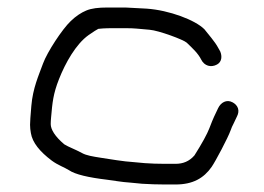

<svg xmlns="http://www.w3.org/2000/svg" viewBox="-20 -501 703 511"><path d="M265.2 -481C242.4 -481 223.8 -479 209.4 -472.9C196.4 -467.5 182.1 -458.3 168.3 -444.9C145.7 -423.6 105.5 -362.3 94.5 -331.9C83 -300.2 67.4 -266.8 63.4 -219.1C61.1 -192.7 60 -176.5 60 -168.9C60 -161.7 60.8 -153.9 62.2 -146.7C66.3 -121.4 86.2 -97.3 117.7 -73.6C134 -61.5 150 -56.4 163.3 -48.2C180.1 -36.6 215.9 -28.5 265.5 -22.6C285.5 -20.2 301.4 -16.6 327.5 -14.9L356.6 -12.1L357 -12C378.7 -10.7 399 -10 418.1 -10H447.3C492.9 -10 522.1 -26.5 543.2 -56.7C553.6 -71.6 587 -134.9 593.5 -153.4C596.1 -160.9 598.7 -166.6 600.8 -170.3L601 -170.7L611.1 -192C614.1 -198 615.8 -205.6 613.3 -213C610.8 -220.3 605.2 -225.3 599.1 -228.6C582.9 -237.5 567.5 -227.9 560.5 -213.1C551.3 -193.6 548.3 -188.7 537.4 -160.1C531.5 -144.6 517.8 -119.4 497.5 -87.4C483.9 -71.7 467.3 -65 447.3 -65H418.1C400.2 -65 382.2 -65.6 365.6 -66.8L335 -69.6C321.5 -70.5 307.2 -72.1 290 -74.7L248.5 -81.1C226.5 -84.5 210 -87.3 198.8 -93.4C180 -103.7 162.4 -109.7 151.2 -116.8C126.1 -137.9 115 -156.7 115 -170.7C115 -175.5 115.3 -181.6 116 -188.9C119.5 -228.3 121.4 -250.8 137.1 -290.6C153.9 -333.1 181.8 -383.6 216 -407.8C229 -416.9 238.4 -422.7 241.6 -424.2C244.2 -424.7 258.6 -426 280.1 -426H312.6C340.6 -426 344.2 -424.5 378.1 -421.8C402.4 -419.9 468.9 -395.2 477 -387.4C493.3 -371.7 507.2 -359 515.6 -342.2C523.9 -325.6 541.5 -320.5 557.6 -329.3C571 -336.6 571 -352 566.5 -363.1L566.2 -363.9L561 -373.2C552.1 -390.4 533.2 -410.9 524.9 -422L524.4 -422.7L523.8 -423.3C499.5 -447.6 430.8 -473.8 370.4 -478L313.9 -481Z"/></svg>

Font: MewTooHand
Style: BdWide
Weight: 400
Designer: Mew Too, Robert Jablonski
Version: Version 0.77